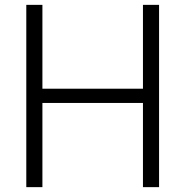

<svg xmlns="http://www.w3.org/2000/svg" viewBox="-20 -770 763 790"><path d="M154.5 0V-346.4H568.2V0H634.5V-750H568.2V-405H154.5V-750H88.2V0Z"/></svg>

Font: Spartan MB
Style: Regular
Weight: 212
Designer: Matt Bailey, Mirko Velimirovic
Foundry: Matt Bailey
Version: Version 1.005